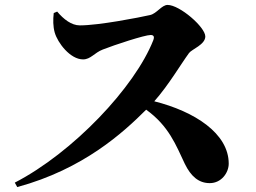

<svg xmlns="http://www.w3.org/2000/svg" viewBox="-20 -743 1040 779"><path d="M831 0C879 0 908 -43 908 -79C908 -202 769 -291 606 -332C665 -399 712 -480 747 -528C758 -543 813 -562 813 -595C813 -633 709 -723 660 -723C636 -723 616 -688 589 -682C545 -672 381 -640 304 -640C270 -640 238 -665 212 -696L198 -690C195 -663 195 -636 202 -611C214 -569 265 -502 317 -502C348 -502 363 -529 397 -542C445 -561 567 -601 591 -601C602 -601 608 -596 602 -580C527 -389 276 -124 40 -2L50 16C319 -57 481 -206 573 -298C665 -232 694 -154 730 -78C754 -29 785 0 831 0Z"/></svg>

Font: GenKiMin2 TW H
Style: Regular
Weight: 900
Version: Version 2.100;PS 2.1;hotconv 16.6.51;makeotf.lib2.5.65220 DE